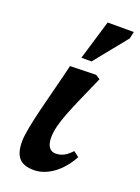

<svg xmlns="http://www.w3.org/2000/svg" viewBox="-138 -765 607 835"><g transform="rotate(20 166.0 -347.5)"><path d="M128 9C190 9 252 -37 291 -110L266 -129C252 -115 231 -91 193 -91C162 -91 151 -118 151 -150C151 -218 192 -300 262 -460L242 -473L122 -470C88 -326 38 -159 38 -91C38 -19 67 9 128 9ZM203 -521 325 -672 332 -704H211L156 -521Z"/></g></svg>

Font: STIX Two Text
Style: Bold Italic
Weight: 700
Italic angle: -12°
Designer: Ross Mills, John Hudson & Paul Hanslow, Tiro Typeworks Ltd; with prior portions MicroPress Inc. and Coen Hoffman, Elsevi
Foundry: Tiro Typeworks Ltd
Version: Version 2.13 b171